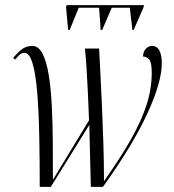

<svg xmlns="http://www.w3.org/2000/svg" viewBox="-20 -724 676 744"><path d="M244 -608 236 -695 238 -704H538L536 -695L498 -608H493L483 -694H413L376 -608H370L364 -694H285L250 -608ZM134 0Q134 -108 132 -202Q130 -296 124 -367.5Q118 -439 106 -479Q94 -519 75 -519Q63 -519 54.5 -510.5Q46 -502 38 -493L31 -500Q47 -519 64 -532.5Q81 -546 106 -546Q129 -546 144.5 -516.5Q160 -487 168.5 -435.5Q177 -384 180.5 -317.5Q184 -251 184.5 -176.5Q185 -102 185 -27L325 -258Q323 -311 320.5 -365.5Q318 -420 315 -465.5Q312 -511 309 -536H364Q366 -498 369 -440.5Q372 -383 375 -314Q378 -245 380.5 -170Q383 -95 383 -22Q448 -114 488.5 -186Q529 -258 548.5 -319.5Q568 -381 568 -443Q568 -482 558 -493.5Q548 -505 534 -505Q535 -525 545.5 -535.5Q556 -546 569 -546Q589 -546 598 -527.5Q607 -509 607 -479Q607 -405 550 -282Q493 -159 379 0H332Q331 -62 329 -121Q327 -180 326 -240L177 0Z"/></svg>

Font: Noto Serif Display ExtraCondensed Light
Style: Italic
Weight: 300
Width: 2
Italic angle: -12°
Designer: Monotype Design Team
Foundry: Monotype Imaging Inc.
Version: Version 2.009